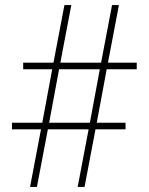

<svg xmlns="http://www.w3.org/2000/svg" viewBox="-20 -734 585 754"><path d="M98 0H125L168 -226H328L285 0H312L355 -226H473V-252H360L399 -462H517V-488H404L447 -714H420L377 -488H217L260 -714H233L190 -488H71V-462H185L146 -252H27V-226H141ZM173 -252 212 -462H372L333 -252Z"/></svg>

Font: Noto Sans Malayalam Condensed Thin
Style: Regular
Weight: 100
Width: 3
Designer: Jelle Bosma - Monotype Design Team
Foundry: Monotype Imaging Inc.
Version: Version 2.104